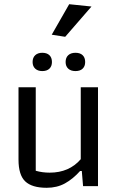

<svg xmlns="http://www.w3.org/2000/svg" viewBox="-20 -885 560 913"><path d="M226 -720 309 -865 415 -854 290 -710ZM135 -590Q135 -611 147.5 -622.5Q160 -634 181 -634Q203 -634 215 -622.5Q227 -611 227 -590Q227 -570 215 -558.5Q203 -547 181 -547Q160 -547 147.5 -558.5Q135 -570 135 -590ZM292 -590Q292 -611 304.5 -622.5Q317 -634 339 -634Q361 -634 373 -622.5Q385 -611 385 -590Q385 -570 373 -558.5Q361 -547 339 -547Q317 -547 304.5 -558.5Q292 -570 292 -590ZM68 -126V-470H150V-73Q181 -64 216 -64Q309 -64 364 -128V-470H446V0H375L369 -72H361Q327 -34 289 -13Q251 8 202 8Q132 8 100 -22.5Q68 -53 68 -126Z"/></svg>

Font: Athiti Medium
Style: Regular
Weight: 500
Designer: CadsonDemak Team
Foundry: CadsonDemak
Version: Version 1.032